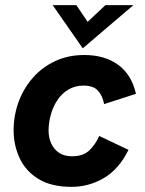

<svg xmlns="http://www.w3.org/2000/svg" viewBox="-20 -717 564 747"><path d="M258 10Q180 10 130 -20.5Q80 -51 56.5 -101.5Q33 -152 33 -210Q33 -267 52 -319.5Q71 -372 107 -413.5Q143 -455 194 -479Q245 -503 308 -503Q387 -503 439.5 -465Q492 -427 509 -352L385 -312Q379 -345 361 -364.5Q343 -384 305 -384Q272 -384 246 -368.5Q220 -353 203 -327Q186 -301 177.5 -270Q169 -239 169 -209Q169 -182 179 -159.5Q189 -137 209 -123Q229 -109 260 -109Q303 -109 327 -131.5Q351 -154 366 -188L480 -134Q443 -59 384.5 -24.5Q326 10 258 10ZM302 -529 185 -697H277L321 -632L390 -697H499Z"/></svg>

Font: Hanken Grotesk ExtraBold
Style: Italic
Weight: 800
Italic angle: -8°
Designer: Alfredo Marco Pradil
Foundry: Hanken Design Co.
Version: Version 3.013